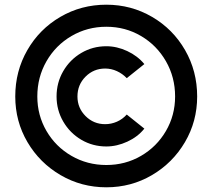

<svg xmlns="http://www.w3.org/2000/svg" viewBox="-20 -791 906 818"><path d="M45 -380Q45 -488 96.5 -577.5Q148 -667 237 -719Q326 -771 433 -771Q539 -771 628 -719Q717 -667 768.5 -577.5Q820 -488 820 -380Q820 -274 768 -185.5Q716 -97 627.5 -45Q539 7 433 7Q327 7 238 -45Q149 -97 97 -185.5Q45 -274 45 -380ZM726 -380Q726 -462 687 -530Q648 -598 581 -637.5Q514 -677 433 -677Q352 -677 284.5 -637.5Q217 -598 178 -530Q139 -462 139 -380Q139 -300 178 -233Q217 -166 284.5 -127Q352 -88 433 -88Q514 -88 581 -127Q648 -166 687 -233Q726 -300 726 -380ZM221 -380Q221 -439 249.5 -488Q278 -537 326.5 -565.5Q375 -594 433 -594Q478 -594 522 -573.5Q566 -553 595 -518L520 -458Q502 -477 478 -488Q454 -499 428 -499Q379 -499 344.5 -464.5Q310 -430 310 -380Q310 -331 344.5 -296.5Q379 -262 428 -262Q454 -262 478 -272.5Q502 -283 520 -303L595 -243Q567 -208 522.5 -187.5Q478 -167 433 -167Q375 -167 326.5 -195.5Q278 -224 249.5 -273Q221 -322 221 -380Z"/></svg>

Font: Open Sauce One ExtraBold
Style: Regular
Weight: 800
Designer: Alfredo Marco Pradil
Foundry: Creative Sauce Fz LLC
Version: Version 1.477